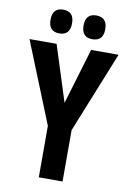

<svg xmlns="http://www.w3.org/2000/svg" viewBox="-97 -959 695 1019"><g transform="rotate(10 250.0 -449.5)"><path d="M218 -835Q218 -899 160 -899Q102 -899 102 -835Q102 -771 160 -771Q218 -771 218 -835ZM397 -835Q397 -899 338 -899Q280 -899 280 -835Q280 -771 338 -771Q397 -771 397 -835ZM314 0V-277L490 -714H342L252 -413L156 -714H10L186 -277V0Z"/></g></svg>

Font: Noto Sans Mono UI Condensed
Style: Bold
Weight: 700
Width: 3
Designer: Monotype Design team
Foundry: Monotype Imaging Inc.
Version: 1.000